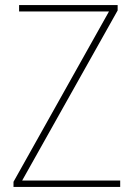

<svg xmlns="http://www.w3.org/2000/svg" viewBox="-20 -827 525 754"><path d="M452 -93H33V-113L408 -782H55V-807H442V-786L67 -118H452Z"/></svg>

Font: Noto Sans Telugu UI SemiCondensed Thin
Style: Regular
Weight: 100
Width: 4
Designer: Jelle Bosma - Monotype Design Team
Foundry: Monotype Imaging Inc.
Version: Version 2.005; ttfautohint (v1.8.4.7-5d5b)